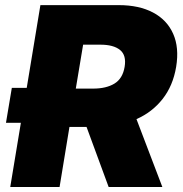

<svg xmlns="http://www.w3.org/2000/svg" viewBox="-20 -748 733 768"><path d="M21 0 63.5 -256.8H3.9L27.3 -396.5H86.9L141.6 -727.5H455.1Q536.1 -727.5 592 -698Q647.9 -668.5 672.6 -613Q697.3 -557.6 684.6 -480.5Q671.9 -404.8 630.4 -352.1Q588.9 -299.3 525.9 -271.5L629.4 0H414.6L326.2 -240.2H257.8L218.3 0ZM283.2 -393.6H352.5Q404.8 -393.6 437.7 -413.6Q470.7 -433.6 478.5 -480.5Q486.3 -526.9 460.2 -548.1Q434.1 -569.3 381.8 -569.3H312.5Z"/></svg>

Font: Inter Black
Style: Italic
Weight: 900
Italic angle: -9.39999°
Designer: Rasmus Andersson
Foundry: rsms
Version: Version 4.000;git-a52131595